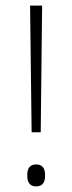

<svg xmlns="http://www.w3.org/2000/svg" viewBox="-20 -659 258 686"><path d="M130.5 -639 125.5 -186.5H93L87.5 -639ZM109 7Q93.5 7 85.5 -2.5Q77.5 -12 77.5 -30V-35Q77.5 -53 85.5 -62.2Q93.5 -71.5 109 -71.5Q125 -71.5 133 -62.2Q141 -53 141 -35V-30Q141 -12 133 -2.5Q125 7 109 7Z"/></svg>

Font: Anek Malayalam ExtraLight
Style: Regular
Weight: 250
Version: Version 1.003